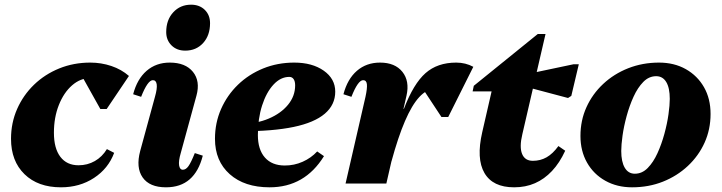

<svg xmlns="http://www.w3.org/2000/svg" viewBox="-20 -783 3080 819"><path d="M240 16Q142 16 84.5 -40Q27 -96 27 -191Q27 -259 53 -318Q79 -377 125 -421.5Q171 -466 232.5 -491Q294 -516 365 -516Q412 -516 455 -501.5Q498 -487 530 -459L435 -318H408L318 -479H464V-399Q458 -414 439 -425.5Q420 -437 399.5 -443.5Q379 -450 366 -450Q323 -450 287.5 -419Q252 -388 231 -335Q210 -282 210 -217Q210 -150 237.5 -114Q265 -78 315 -78Q353 -78 384.5 -96Q416 -114 436 -147L467 -131Q442 -64 381 -24Q320 16 240 16Z M688 16Q618 16 588.5 -26Q559 -68 578 -139L641 -370Q651 -405 648.5 -423Q646 -441 632 -441Q610 -441 582 -370L548 -381Q565 -446 605.5 -481Q646 -516 704 -516Q771 -516 803 -476.5Q835 -437 818 -375L751 -130Q741 -96 744 -77.5Q747 -59 760 -59Q773 -59 784 -74.5Q795 -90 811 -130L845 -119Q828 -52 789 -18Q750 16 688 16ZM770 -567Q734 -567 711.5 -589.5Q689 -612 689 -646Q689 -698 719 -730.5Q749 -763 795 -763Q831 -763 853.5 -741Q876 -719 876 -684Q876 -632 846.5 -599.5Q817 -567 770 -567Z M1130 16Q1023 16 960 -40Q897 -96 897 -191Q897 -259 923 -318Q949 -377 995 -421.5Q1041 -466 1102.5 -491Q1164 -516 1235 -516Q1312 -516 1361 -481.5Q1410 -447 1410 -392Q1410 -336 1365.5 -298Q1321 -260 1232.5 -241.5Q1144 -223 1010 -223V-255Q1074 -255 1126 -277Q1178 -299 1208.5 -336Q1239 -373 1239 -419Q1239 -436 1232.5 -445.5Q1226 -455 1214 -455Q1177 -455 1146.5 -422Q1116 -389 1098 -333Q1080 -277 1080 -207Q1080 -145 1110 -111Q1140 -77 1195 -77Q1235 -77 1271 -93Q1307 -109 1333 -137L1362 -117Q1280 16 1130 16Z M1595 -95V-319H1703Q1744 -426 1795 -471Q1846 -516 1926 -516Q1966 -516 1999 -498L1892 -284H1863L1774 -419H1833V-403Q1800 -403 1768.5 -369Q1737 -335 1707.5 -266.5Q1678 -198 1650 -95ZM1454 0 1539 -370Q1547 -407 1545 -424Q1543 -441 1529 -441Q1507 -441 1479 -370L1445 -381Q1462 -446 1502.5 -481Q1543 -516 1601 -516Q1665 -516 1696.5 -476.5Q1728 -437 1714 -375L1628 0Z M2173 16Q2082 16 2046.5 -45Q2011 -106 2037 -219L2090 -450L2121 -393H1996L2001 -417L2274 -638H2307L2208 -210Q2195 -156 2207 -126.5Q2219 -97 2253 -97Q2285 -97 2311.5 -112Q2338 -127 2362 -160L2391 -140Q2367 -88 2334.5 -53.5Q2302 -19 2262 -1.5Q2222 16 2173 16ZM2403 -365 2192 -421 2204 -462 2427 -509H2449L2417 -374Z M2676 16Q2612 16 2562 -12Q2512 -40 2484 -89.5Q2456 -139 2456 -203Q2456 -269 2481.5 -325.5Q2507 -382 2553 -425Q2599 -468 2660 -492Q2721 -516 2791 -516Q2856 -516 2905.5 -488Q2955 -460 2983 -411Q3011 -362 3011 -297Q3011 -231 2985.5 -174.5Q2960 -118 2914 -75Q2868 -32 2807.5 -8Q2747 16 2676 16ZM2688 -42Q2719 -42 2743 -66.5Q2767 -91 2784.5 -129.5Q2802 -168 2814 -212Q2826 -256 2831.5 -295.5Q2837 -335 2837 -361Q2837 -408 2822 -433Q2807 -458 2779 -458Q2748 -458 2724 -433.5Q2700 -409 2682.5 -370.5Q2665 -332 2653 -288Q2641 -244 2635.5 -204.5Q2630 -165 2630 -139Q2630 -93 2645 -67.5Q2660 -42 2688 -42Z"/></svg>

Font: Platypi Light ExtraBold
Style: Italic
Weight: 800
Italic angle: -13°
Version: Version 1.200